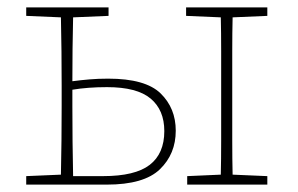

<svg xmlns="http://www.w3.org/2000/svg" viewBox="-20 -500 807 520"><path d="M176 -213Q176 -170 176.5 -117Q177 -64 178 -23H259Q346 -23 385.5 -53.5Q425 -84 425 -145Q425 -202 388 -233Q351 -264 270 -264Q218 -264 176 -257ZM51 -457V-480H274V-457L178 -453Q177 -416 176.5 -368.5Q176 -321 176 -280Q199 -283 222.5 -285Q246 -287 273 -287Q374 -287 415 -247Q456 -207 456 -146Q456 -83 413 -41.5Q370 0 269 0H51V-23L145 -27Q146 -68 146.5 -120Q147 -172 147 -213V-267Q147 -308 146.5 -360.5Q146 -413 145 -453ZM484 -457V-480H704V-457L610 -453Q609 -413 609 -360.5Q609 -308 609 -267V-213Q609 -172 609 -120Q609 -68 610 -27L704 -23V0H487V-23L578 -27Q579 -68 579 -120Q579 -172 579 -213V-267Q579 -308 579 -360.5Q579 -413 578 -453Z"/></svg>

Font: Source Serif 4 SmText ExtraLight
Style: Regular
Weight: 200
Designer: Frank Grießhammer
Foundry: Adobe
Version: Version 4.005;hotconv 1.1.0;makeotfexe 2.6.0